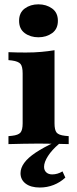

<svg xmlns="http://www.w3.org/2000/svg" viewBox="-20 -656 350 874"><path d="M83.1 -209.7V-321.8Q83.1 -353.2 73.4 -364.9Q63.7 -376.6 34.7 -380.6L18.5 -382.3V-418.5Q38.7 -417.7 56.5 -417.3Q74.2 -416.9 97.6 -416.9Q136.3 -416.9 167.7 -419.8Q199.2 -422.6 228.2 -427.4V-418.5V-209.7ZM155.6 -2.4Q119.4 -2.4 87.1 -1.6Q54.8 -0.8 18.5 0V-36.3L34.7 -37.9Q63.7 -41.1 73.4 -52.8Q83.1 -64.5 83.1 -94.4V-209.7H228.2V-94.4Q228.2 -64.5 237.5 -52.8Q246.8 -41.1 275.8 -37.9L292.7 -36.3V0Q255.6 -0.8 223.8 -1.6Q191.9 -2.4 155.6 -2.4ZM161.3 197.6Q120.2 197.6 96.8 179.8Q73.4 162.1 73.4 132.3Q73.4 108.9 90.3 85.5Q107.3 62.1 142.3 38.7Q177.4 15.3 229.8 -8.9H256.5Q254.8 -6.5 252.4 -4.4Q250 -2.4 248.4 -0.8Q216.1 26.6 198.4 54.4Q180.6 82.3 180.6 103.2Q180.6 119.4 190.7 128.6Q200.8 137.9 217.7 137.9Q241.9 137.9 264.5 124.2L277.4 152.4Q254 174.2 224.2 185.9Q194.4 197.6 161.3 197.6ZM154.8 -486.3Q118.5 -486.3 92.7 -505.2Q66.9 -524.2 66.9 -561.3Q66.9 -598.4 92.7 -617.3Q118.5 -636.3 154.8 -636.3Q191.1 -636.3 217.3 -617.3Q243.5 -598.4 243.5 -561.3Q243.5 -524.2 217.3 -505.2Q191.1 -486.3 154.8 -486.3Z"/></svg>

Font: Playfair 9pt Black
Style: Regular
Weight: 900
Designer: Claus Eggers Sørensen
Foundry: Claus Eggers Sørensen
Version: Version 2.203